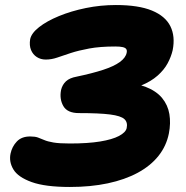

<svg xmlns="http://www.w3.org/2000/svg" viewBox="-20 -732 740 764"><path d="M258 12Q160 12 106 -7.5Q52 -27 33.5 -57.5Q15 -88 22 -121Q28 -149 47 -169Q66 -189 100 -189Q119 -189 130.5 -185Q142 -181 155.5 -175Q169 -169 192.5 -165Q216 -161 258 -161Q330 -161 378.5 -169Q427 -177 453.5 -191Q480 -205 484 -222Q489 -245 475 -258Q461 -271 418 -276.5Q375 -282 294 -282Q248 -282 232 -310Q216 -338 223 -374Q228 -395 242.5 -408.5Q257 -422 285 -427Q347 -440 390 -454Q433 -468 456.5 -485Q480 -502 484 -522Q486 -531 482.5 -536.5Q479 -542 468.5 -544.5Q458 -547 439 -547Q378 -547 335 -539Q292 -531 261.5 -521Q231 -511 208 -503Q185 -495 162 -495Q142 -495 126.5 -505Q111 -515 103.5 -533Q96 -551 100 -576Q105 -600 135.5 -624Q166 -648 214.5 -668Q263 -688 321.5 -700Q380 -712 441 -712Q531 -712 584.5 -690Q638 -668 658 -627.5Q678 -587 667 -532Q661 -506 647 -480Q633 -454 607 -431Q581 -408 542 -392Q550 -389 558 -387Q602 -370 625 -342Q648 -314 654 -278Q660 -242 652 -201Q642 -151 610.5 -111.5Q579 -72 528 -44.5Q477 -17 409 -2.5Q341 12 258 12Z"/></svg>

Font: Shantell Sans Light ExtraBold
Style: Italic
Weight: 800
Italic angle: -11°
Version: Version 1.008;[ac192a2d6]